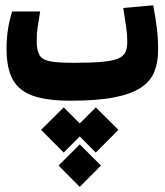

<svg xmlns="http://www.w3.org/2000/svg" viewBox="-20 -378 626 730"><path d="M248.5 4.9Q158.7 4.9 105.2 -13.9Q51.8 -32.7 28.3 -75.9Q4.9 -119.1 4.9 -192.4Q4.9 -268.6 26.4 -334.5H132.8Q126.5 -298.8 123 -274.2Q119.6 -249.5 119.6 -223.1Q119.6 -187 129.9 -168.9Q140.1 -150.9 169.9 -145Q199.7 -139.2 258.3 -139.2Q326.2 -139.2 366.9 -142.8Q407.7 -146.5 428.7 -155.3Q449.7 -164.1 456.8 -179.4Q463.9 -194.8 463.9 -218.8Q463.9 -247.6 459.7 -275.4Q455.6 -303.2 448.7 -347.7L562.5 -357.9Q571.8 -309.1 576.4 -271Q581.1 -232.9 581.1 -187Q581.1 -141.6 567.1 -106Q553.2 -70.3 517.1 -45.7Q481 -21 416 -8.1Q351.1 4.9 248.5 4.9ZM344.2 30.3 430.2 115.7 344.2 202.1 283.2 140.6 222.2 202.1 136.2 115.7 222.2 30.3 283.2 91.3ZM283.2 170.9 363.8 251.5 283.2 332.5 202.6 251.5Z"/></svg>

Font: Cascadia Code NF
Style: Bold
Weight: 700
Monospace: yes
Designer: Aaron Bell
Foundry: Saja Typeworks
Version: Version 2404.023; ttfautohint (v1.8.4)